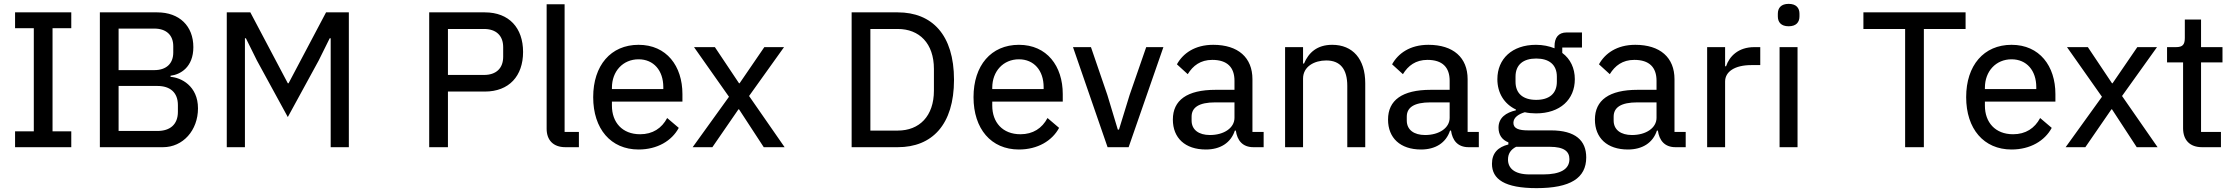

<svg xmlns="http://www.w3.org/2000/svg" viewBox="-20 -762 11568 994"><path d="M349 0V-82H252V-616H349V-698H58V-616H155V-82H58V0Z M497 0H824C927 0 1005 -87 1005 -201C1005 -318 916 -361 863 -364V-370C914 -376 981 -414 981 -518C981 -627 909 -698 794 -698H497ZM594 -317H795C861 -317 901 -283 901 -218V-183C901 -118 861 -84 795 -84H594ZM594 -614H779C840 -614 877 -581 877 -523V-490C877 -432 840 -399 779 -399H594Z M1154 0H1248V-564H1253L1310 -449L1470 -156L1630 -449L1687 -564H1692V0H1786V-698H1668L1474 -331H1470L1276 -698H1154Z M2299 0V-288H2490C2616 -288 2688 -369 2688 -493C2688 -617 2616 -698 2490 -698H2202V0ZM2299 -612H2486C2548 -612 2585 -578 2585 -518V-468C2585 -408 2548 -374 2486 -374H2299Z M2977 0V-79H2903V-740H2810V-95C2810 -38 2843 0 2907 0Z M3286 12C3383 12 3458 -33 3494 -100L3434 -151C3406 -98 3359 -67 3294 -67C3201 -67 3148 -129 3148 -215V-236H3513V-275C3513 -420 3431 -530 3286 -530C3142 -530 3051 -423 3051 -259C3051 -95 3142 12 3286 12ZM3286 -455C3364 -455 3414 -397 3414 -311V-301H3148V-308C3148 -393 3205 -455 3286 -455Z M3566 0H3668L3803 -196H3806L3934 0H4042L3858 -265L4039 -518H3937L3809 -331H3806L3681 -518H3573L3754 -261Z M4389 0H4628C4805 0 4919 -116 4919 -349C4919 -582 4805 -698 4628 -698H4389ZM4486 -86V-612H4628C4739 -612 4815 -538 4815 -405V-293C4815 -160 4739 -86 4628 -86Z M5255 12C5352 12 5427 -33 5463 -100L5403 -151C5375 -98 5328 -67 5263 -67C5170 -67 5117 -129 5117 -215V-236H5482V-275C5482 -420 5400 -530 5255 -530C5111 -530 5020 -423 5020 -259C5020 -95 5111 12 5255 12ZM5255 -455C5333 -455 5383 -397 5383 -311V-301H5117V-308C5117 -393 5174 -455 5255 -455Z M5823 0 6003 -518H5914L5828 -270L5773 -91H5767L5713 -270L5628 -518H5535L5714 0Z M6522 0V-79H6464V-352C6464 -464 6390 -530 6261 -530C6165 -530 6104 -485 6073 -429L6129 -378C6156 -422 6195 -452 6256 -452C6334 -452 6371 -413 6371 -344V-297H6273C6125 -297 6052 -243 6052 -143C6052 -48 6115 12 6223 12C6297 12 6352 -22 6373 -86H6378C6385 -36 6412 0 6469 0ZM6244 -63C6186 -63 6149 -90 6149 -138V-158C6149 -206 6187 -232 6272 -232H6371V-152C6371 -100 6317 -63 6244 -63Z M6726 0V-355C6726 -418 6785 -449 6846 -449C6919 -449 6955 -404 6955 -317V0H7048V-331C7048 -457 6983 -530 6877 -530C6799 -530 6755 -490 6731 -433H6726V-518H6633V0Z M7636 0V-79H7578V-352C7578 -464 7504 -530 7375 -530C7279 -530 7218 -485 7187 -429L7243 -378C7270 -422 7309 -452 7370 -452C7448 -452 7485 -413 7485 -344V-297H7387C7239 -297 7166 -243 7166 -143C7166 -48 7229 12 7337 12C7411 12 7466 -22 7487 -86H7492C7499 -36 7526 0 7583 0ZM7358 -63C7300 -63 7263 -90 7263 -138V-158C7263 -206 7301 -232 7386 -232H7485V-152C7485 -100 7431 -63 7358 -63Z M8192 53C8192 -34 8137 -87 8009 -87H7891C7844 -87 7815 -96 7815 -126C7815 -155 7844 -172 7874 -181C7891 -177 7912 -175 7932 -175C8057 -175 8133 -247 8133 -352C8133 -409 8110 -457 8068 -488V-516H8170V-594H8091C8047 -594 8028 -566 8028 -523V-512C8000 -523 7968 -530 7932 -530C7808 -530 7732 -457 7732 -352C7732 -281 7767 -224 7828 -195V-191C7777 -179 7738 -153 7738 -101C7738 -64 7756 -38 7789 -25V-14C7736 -1 7704 30 7704 86C7704 166 7770 212 7935 212C8110 212 8192 160 8192 53ZM8105 62C8105 115 8057 141 7969 141H7899C7818 141 7787 107 7787 64C7787 35 7800 13 7829 -2H8003C8079 -2 8105 23 8105 62ZM7933 -245C7867 -245 7826 -276 7826 -339V-365C7826 -428 7867 -459 7933 -459C7999 -459 8040 -428 8040 -365V-339C8040 -276 7999 -245 7933 -245Z M8707 0V-79H8649V-352C8649 -464 8575 -530 8446 -530C8350 -530 8289 -485 8258 -429L8314 -378C8341 -422 8380 -452 8441 -452C8519 -452 8556 -413 8556 -344V-297H8458C8310 -297 8237 -243 8237 -143C8237 -48 8300 12 8408 12C8482 12 8537 -22 8558 -86H8563C8570 -36 8597 0 8654 0ZM8429 -63C8371 -63 8334 -90 8334 -138V-158C8334 -206 8372 -232 8457 -232H8556V-152C8556 -100 8502 -63 8429 -63Z M8911 0V-340C8911 -391 8961 -425 9047 -425H9093V-518H9062C8979 -518 8933 -470 8916 -419H8911V-518H8818V0Z M9240 -626C9279 -626 9296 -647 9296 -677V-691C9296 -721 9279 -742 9240 -742C9201 -742 9184 -721 9184 -691V-677C9184 -647 9201 -626 9240 -626ZM9193 0H9286V-518H9193Z M9843 0H9940V-612H10156V-698H9627V-612H9843Z M10394 12C10491 12 10566 -33 10602 -100L10542 -151C10514 -98 10467 -67 10402 -67C10309 -67 10256 -129 10256 -215V-236H10621V-275C10621 -420 10539 -530 10394 -530C10250 -530 10159 -423 10159 -259C10159 -95 10250 12 10394 12ZM10394 -455C10472 -455 10522 -397 10522 -311V-301H10256V-308C10256 -393 10313 -455 10394 -455Z M10674 0H10776L10911 -196H10914L11042 0H11150L10966 -265L11147 -518H11045L10917 -331H10914L10789 -518H10681L10862 -261Z M11478 0V-79H11375V-439H11486V-518H11375V-661H11291V-566C11291 -531 11280 -518 11245 -518H11199V-439H11282V-98C11282 -38 11316 0 11380 0Z"/></svg>

Font: IBM Plex Devanagari Text
Style: Regular
Weight: 450
Designer: Mike Abbink, Paul van der Laan, Pieter van Rosmalen, Erin McLaughlin
Foundry: Bold Monday
Version: Version 1.0